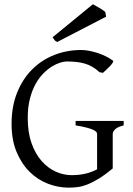

<svg xmlns="http://www.w3.org/2000/svg" viewBox="-20 -864 623 899"><path d="M508.8 -580.1Q512.2 -577.6 507.8 -570.6Q503.4 -563.5 495.4 -554.7Q487.3 -545.9 477.8 -537.4Q468.3 -528.8 461.9 -522.9L445.8 -525.9Q429.7 -541 412.6 -551Q395.5 -561 376.7 -566.4Q357.9 -571.8 336.9 -574Q315.9 -576.2 292 -576.2Q279.8 -576.2 261.5 -570.6Q243.2 -564.9 222.9 -552.5Q202.6 -540 182.6 -519.8Q162.6 -499.5 146.2 -470Q129.9 -440.4 119.9 -401.1Q109.9 -361.8 109.9 -311Q109.9 -243.2 127.9 -192.9Q146 -142.6 175.3 -109.6Q204.6 -76.7 241.2 -60.3Q277.8 -43.9 314.9 -43.9Q350.6 -43.9 380.6 -51Q410.6 -58.1 434.6 -71.3V-236.8Q434.6 -242.2 429.9 -247.3Q425.3 -252.4 413.8 -257.3Q402.3 -262.2 383.1 -267.1Q363.8 -272 334 -276.9V-297.9H559.1V-276.9Q531.2 -270 519.5 -259Q507.8 -248 507.8 -236.8V-75.2Q471.7 -45.4 443.1 -27.8Q414.6 -10.3 390.6 -0.7Q366.7 8.8 345.2 11.7Q323.7 14.6 301.8 14.6Q252.4 14.6 204.6 -3.7Q156.7 -22 118.9 -59.3Q81.1 -96.7 57.6 -152.6Q34.2 -208.5 34.2 -284.2Q34.2 -365.2 59.8 -429.4Q85.4 -493.7 129.9 -538.3Q174.3 -583 233.6 -606.4Q293 -629.9 359.9 -629.9Q376 -629.9 395.3 -626.5Q414.6 -623 434.6 -616.7Q454.6 -610.4 473.9 -601.1Q493.2 -591.8 508.8 -580.1ZM248 -667.5Q239.7 -670.9 236.1 -675.5Q232.4 -680.2 226.1 -689.5L415 -844.2Q419.9 -841.3 428.2 -836.7Q436.5 -832 445.3 -826.9Q454.1 -821.8 461.4 -816.9Q468.8 -812 472.7 -808.1L477.1 -786.1Z"/></svg>

Font: Gentium Basic
Style: Regular
Weight: 400
Designer: J. Victor Gaultney and Annie Olsen
Foundry: SIL International
Version: Version 1.100